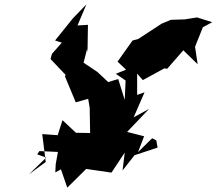

<svg xmlns="http://www.w3.org/2000/svg" viewBox="-20 -855 995 882"><path d="M151 -146 161 -161 246 -157 236 -101 234 -63 260 -77 289 7 376 -79 492 -62 553 -154 543 -72 598 -142 704 -177 698 -210 679 -220 614 -156 642 -229 564 -249 665 -355 594 -316 644 -431 610 -419V-517L636 -487L735 -541L748 -539L822 -624L888 -560L876 -640L912 -730L955 -753L885 -775L829 -766L765 -764L722 -746L615 -676L589 -669L520 -572L559 -535L512 -516L557 -485L553 -396L523 -492L477 -478L428 -524L364 -567L380 -630L382 -615L384 -741L336 -738L377 -835L315 -771L233 -669L264 -659L219 -608L212 -584L286 -506L316 -555L278 -505L328 -385L385 -401L392 -360L394 -244L329 -245L267 -303L245 -234L174 -239L190 -111L113 -54L192 -131Z"/></svg>

Font: Hussar Lance
Style: Italic
Weight: 700
Foundry: Cannot Into Space Fonts, PlusOne Fonts
Version: Version 2.27